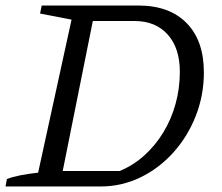

<svg xmlns="http://www.w3.org/2000/svg" viewBox="-22 -675 804 695"><path d="M479 -655Q591 -655 653.5 -591.5Q716 -528 716 -413Q716 -330 686.5 -255Q657 -180 605 -122.5Q553 -65 485.5 -32.5Q418 0 342 0H-2L3 -27Q24 -35 52 -40.5Q80 -46 116 -50L237 -604L123 -626L129 -655ZM411 -56Q460 -76 500 -112Q540 -148 569 -195.5Q598 -243 613.5 -299Q629 -355 629 -415Q629 -501 585 -550Q541 -599 465 -599H314L205 -56Z"/></svg>

Font: Piazzolla Thin
Style: Italic
Weight: 400
Italic angle: -11.3°
Version: Version 2.005